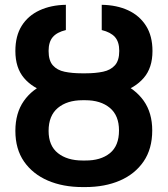

<svg xmlns="http://www.w3.org/2000/svg" viewBox="-20 -757 687 787"><path d="M318.4 -443.8H329.6Q410.6 -443.8 472.4 -418.5Q534.2 -393.1 569.1 -343.8Q604 -294.4 604 -222.2Q604 -147 568.6 -95.2Q533.2 -43.5 471.4 -16.8Q409.7 9.8 329.6 9.8H318.4Q238.3 9.8 176.3 -16.8Q114.3 -43.5 78.6 -94.7Q43 -146 43 -220.7Q43 -293.5 77.6 -343Q112.3 -392.6 174.6 -418.2Q236.8 -443.8 318.4 -443.8ZM329.6 -346.2H318.4Q254.9 -346.2 217 -314.5Q179.2 -282.7 179.2 -220.7Q179.2 -159.7 217.3 -129.4Q255.4 -99.1 318.4 -99.1H329.6Q392.6 -98.6 430.2 -128.9Q467.8 -159.2 467.8 -222.2Q467.8 -283.7 430.2 -314.9Q392.6 -346.2 329.6 -346.2ZM315.4 -456.5H331.1Q371.6 -456.5 402.6 -463.1Q433.6 -469.7 451.2 -489.5Q468.8 -509.3 468.8 -548.3Q468.8 -585.4 451.2 -605.2Q433.6 -625 397 -633.8V-737.3Q459 -736.3 505.6 -714.6Q552.2 -692.9 578.6 -651.1Q605 -609.4 605 -547.9Q605 -479 569.1 -437.5Q533.2 -396 471.4 -377.4Q409.7 -358.9 331.5 -358.9H315.4Q237.3 -358.9 175.5 -377.2Q113.8 -395.5 78.4 -437.3Q43 -479 43 -547.9Q43 -609.9 69.1 -651.4Q95.2 -692.9 142.1 -714.6Q189 -736.3 250 -737.3V-633.8Q213.4 -625 196.3 -605Q179.2 -585 179.2 -548.3Q179.2 -508.8 196.8 -489Q214.4 -469.2 245.1 -462.9Q275.9 -456.5 315.4 -456.5Z"/></svg>

Font: Inter 20pt SemiBold
Style: Regular
Weight: 600
Version: Version 4.001;git-66647c0bb